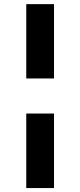

<svg xmlns="http://www.w3.org/2000/svg" viewBox="-20 -827 395 946"><path d="M246.1 -267.6V99.6H109.4V-267.6ZM246.1 -440.4H109.4V-806.6H246.1Z"/></svg>

Font: Pretendard Std
Style: Bold
Weight: 700
Designer: Base glyphs from Inter by Rasmus Andersson; Hangeul glyphs from Noto Sans CJK(Source Han Sans) by Jang Soo-young and Kan
Foundry: Kil Hyung-jin
Version: Version 1.309